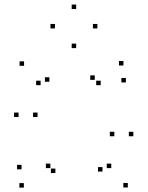

<svg xmlns="http://www.w3.org/2000/svg" viewBox="-20 -827 660 857"><path d="M550.5 9.9V-10.1H530.5V9.9ZM575.1 -218.8V-238.8H555.1V-218.8ZM490.3 -218.8V-238.8H470.3V-218.8ZM437.5 -61.2V-81.2H417.5V-61.2ZM476.6 -76.6V-96.6H456.6V-76.6ZM204.8 -76.6V-96.6H184.8V-76.6ZM227.2 -54.6V-74.6H207.2V-54.6ZM541.8 -459V-479H521.8V-459ZM531 -534.6V-554.6H511V-534.6ZM87.4 -533.2V-553.2H67.4V-533.2ZM62.8 -304.6V-324.6H42.8V-304.6ZM147.6 -304.6V-324.6H127.6V-304.6ZM200.4 -462.1V-482.1H180.4V-462.1ZM161.3 -446.8V-466.8H141.3V-446.8ZM429.4 -446.8V-466.8H409.4V-446.8ZM402.9 -470.6V-490.6H382.9V-470.6ZM76.1 -71.2V-91.2H56.1V-71.2ZM86.5 10.4V-9.6H66.5V10.4ZM414.7 -700.1V-720.1H394.7V-700.1ZM320 -786.6V-806.6H300V-786.6ZM225.3 -700.1V-720.1H205.3V-700.1ZM320 -612.3V-632.3H300V-612.3Z"/></svg>

Font: Monaspace Xenon Dots Var
Style: Regular
Weight: 400
Designer: Riley Cran and the Lettermatic Team
Version: Version 1.100 (Monaspace Xenon Dots)